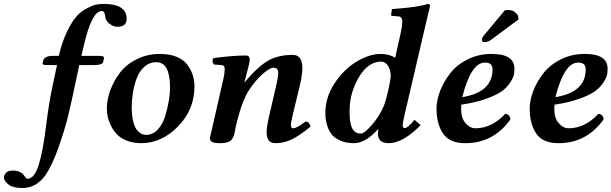

<svg xmlns="http://www.w3.org/2000/svg" viewBox="-113 -718 3108 976"><path d="M176.8 -387.2H128.9Q103 -387.2 103 -394Q106 -407.2 106.9 -412.1Q108.9 -419.9 120.8 -427Q132.8 -434.1 154.8 -434.1H186Q202.1 -503.9 227.1 -555.9Q252 -607.9 275.9 -634.5Q299.8 -661.1 328.9 -676Q357.9 -690.9 376 -694.6Q394 -698.2 413.1 -698.2Q531.2 -698.2 530.8 -622.1Q530.8 -582 483.9 -582Q462.9 -582 442.9 -597.9Q422.9 -613.8 421.9 -633.8Q419.9 -661.6 404.8 -662.1Q354 -662.1 314 -490.2Q306.2 -455.1 300.8 -434.1H388.2Q416 -434.1 416 -424.8L411.1 -402.8Q407.2 -386.7 362.8 -387.2H290Q288.1 -380.4 270 -293.7Q252 -207 234.4 -133.5Q216.8 -60.1 184.8 30.5Q152.8 121.1 119.1 170.9Q72.3 237.8 0 237.8Q-46.9 237.8 -69.8 220Q-92.8 202.1 -92.8 185.1Q-92.8 170.9 -81.8 159.9Q-70.8 148.9 -48.8 148.9Q-27.8 148.9 -13.4 155.5Q1 162.1 6.6 170.2Q12.2 178.2 17.1 184.6Q22 190.9 25.9 190.9Q62 190.9 84 119.4Q106 47.9 121.1 -78.1Q136.2 -197.3 153.8 -279.8Z M556.6 -172.9Q556.6 -129.9 564.5 -99.4Q572.3 -68.8 584.7 -55.4Q597.2 -42 607.7 -37.1Q618.2 -32.2 629.4 -32.2Q663.6 -32.2 689 -59.6Q714.4 -86.9 726.8 -128.4Q739.3 -169.9 745.4 -206.5Q751.5 -243.2 751.5 -272Q751.5 -401.9 681.6 -401.9Q647.5 -401.9 621.3 -378.9Q595.2 -356 581.8 -319.6Q568.4 -283.2 562.5 -246.1Q556.6 -209 556.6 -172.9ZM430.2 -165Q430.2 -211.9 447.8 -259.5Q465.3 -307.1 497.3 -349.1Q529.3 -391.1 582.8 -417.5Q636.2 -443.8 700.2 -443.8Q749 -443.8 785.2 -429Q821.3 -414.1 839.8 -388.4Q858.4 -362.8 866.9 -335.9Q875.5 -309.1 875.5 -278.8Q875.5 -161.6 792.5 -75.9Q709.5 9.8 604.5 9.8Q563.5 9.8 531.5 -3.2Q499.5 -16.1 481 -35.6Q462.4 -55.2 450.4 -80.1Q438.5 -105 434.3 -126Q430.2 -147 430.2 -165Z M1254.4 -125 1289.1 -274.9Q1304.7 -341.3 1300.8 -356.4Q1296.9 -374 1277.3 -374Q1259.3 -374 1223.9 -343.5Q1188.5 -313 1154.3 -262.2Q1115.2 -204.1 1085 -71.8Q1084 -67.4 1081.8 -54.4Q1079.6 -41.5 1077.9 -35.2Q1076.2 -28.8 1071.3 -18.6Q1066.4 -8.3 1059.6 -3.2Q1052.7 2 1040.3 5.9Q1027.8 9.8 1011.2 9.8Q975.1 9.8 964.6 3.4Q954.1 -2.9 954.1 -17.1Q954.1 -19 966.8 -71.8L1023.4 -320.8Q1029.3 -347.7 1029.3 -366.9Q1029.3 -386.2 1014.2 -387.2L974.1 -390.1Q960.9 -409.2 973.1 -422.9Q1075.2 -436 1136.2 -436Q1156.7 -436 1156.7 -415Q1156.7 -400.9 1134.8 -320.3L1129.4 -300.8L1130.4 -299.8Q1199.2 -380.9 1250.2 -409.9Q1301.3 -439 1375.2 -439Q1449.2 -439 1411.1 -283.2L1375 -133.8Q1365.7 -95.7 1365.7 -82.5Q1365.7 -65.9 1376.5 -65.9Q1396.5 -65.9 1439.5 -100.1Q1460.4 -100.1 1465.3 -74.2Q1412.1 -30.3 1372.1 -10.3Q1332 9.8 1287.1 9.8Q1242.2 9.8 1242.2 -46.4Q1242.7 -73.7 1254.4 -125Z M1873 -332Q1873 -362.8 1859.1 -383.8Q1845.2 -404.8 1824.2 -404.8Q1758.3 -404.8 1711.2 -325.4Q1664.1 -246.1 1664.1 -153.8Q1664.1 -129.9 1665.5 -113Q1667 -96.2 1672.6 -77.6Q1678.2 -59.1 1690.2 -49.1Q1702.1 -39.1 1721.2 -39.1Q1739.3 -39.1 1777.8 -83.5Q1816.4 -127.9 1838.4 -180.2Q1851.6 -216.3 1862.3 -266.6Q1873 -316.9 1873 -332ZM2048.3 -583 1941.4 -125Q1934.6 -95.2 1934.1 -83Q1934.1 -66.9 1943.4 -66.9Q1960.4 -66.9 1994.1 -108.9L2025.4 -82Q1934.6 9.8 1863.3 9.8Q1808.1 9.8 1808.1 -39.1Q1808.1 -50.3 1810.1 -60.1L1808.1 -61Q1745.1 9.8 1686 9.8Q1647.9 9.8 1619.6 -2.2Q1591.3 -14.2 1576.7 -30.5Q1562 -46.9 1553.7 -69.8Q1545.4 -92.8 1543.2 -109.4Q1541 -126 1541 -144Q1541 -225.1 1589.1 -296.6Q1637.2 -368.2 1701.7 -406Q1766.1 -443.8 1821.3 -443.8Q1863.3 -443.8 1896 -424.8L1925.3 -557.1Q1932.1 -589.4 1932.1 -606.9Q1932.1 -634.8 1911.1 -634.8L1880.4 -637.2Q1875.5 -637.2 1875 -642.1L1879.4 -671.9Q2018.6 -681.6 2061 -698.2Q2073.2 -698.2 2073.2 -688Q2063.5 -647 2048.3 -583Z M2390.6 -365.2Q2390.6 -400.4 2352.1 -399.9Q2281.2 -399.9 2236.8 -224.1Q2390.6 -249 2390.6 -365.2ZM2502 -369.1Q2502 -353 2499.5 -339.1Q2497.1 -325.2 2481.4 -300Q2465.8 -274.9 2439.5 -255.4Q2413.1 -235.8 2359.4 -216.3Q2305.7 -196.8 2231.9 -186Q2227.1 -124 2251 -95Q2274.9 -65.9 2303.7 -65.9Q2386.7 -65.9 2455.1 -139.2Q2466.3 -139.2 2474.1 -130.6Q2481.9 -122.1 2481 -109.9Q2394 10.3 2252 9.8Q2171.9 9.8 2138.9 -39.6Q2106 -88.9 2106 -165Q2106 -209 2124.5 -256.6Q2143.1 -304.2 2176.5 -346.7Q2210 -389.2 2264.9 -416.5Q2319.8 -443.8 2384.8 -443.8Q2502 -444.3 2502 -369.1ZM2452.6 -665Q2458.5 -667 2467.8 -667Q2481 -667 2490 -664.1Q2499 -661.1 2502.9 -658Q2506.8 -654.8 2511.2 -649.9Q2515.6 -645 2518.1 -644L2523.9 -620.1L2386.7 -518.1Q2368.7 -503.9 2348.6 -503.9Q2336.4 -503.9 2336.7 -514.9Q2336.9 -525.9 2347.7 -539.1Z M2864.3 -365.2Q2864.3 -400.4 2825.7 -399.9Q2754.9 -399.9 2710.4 -224.1Q2864.3 -249 2864.3 -365.2ZM2975.6 -369.1Q2975.6 -353 2973.1 -339.1Q2970.7 -325.2 2955.1 -300Q2939.5 -274.9 2913.1 -255.4Q2886.7 -235.8 2833 -216.3Q2779.3 -196.8 2705.6 -186Q2700.7 -124 2724.6 -95Q2748.5 -65.9 2777.3 -65.9Q2860.4 -65.9 2928.7 -139.2Q2939.9 -139.2 2947.8 -130.6Q2955.6 -122.1 2954.6 -109.9Q2867.7 10.3 2725.6 9.8Q2645.5 9.8 2612.5 -39.6Q2579.6 -88.9 2579.6 -165Q2579.6 -209 2598.1 -256.6Q2616.7 -304.2 2650.1 -346.7Q2683.6 -389.2 2738.5 -416.5Q2793.5 -443.8 2858.4 -443.8Q2975.6 -444.3 2975.6 -369.1Z"/></svg>

Font: Linux Libertine O
Style: Semibold Italic
Weight: 600
Italic angle: -11.5°
Designer: Philipp H. Poll
Foundry: Philipp H. Poll
Version: Version 5.1.2